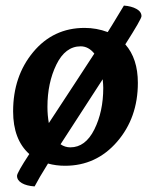

<svg xmlns="http://www.w3.org/2000/svg" viewBox="-20 -584 554 688"><path d="M350 -269Q350 -280 348 -300L197 -67Q213 -56 232 -56Q286 -56 318 -120Q350 -184 350 -269ZM269 -418Q214 -418 182 -352.5Q150 -287 150 -201Q150 -171 155 -143Q192 -200 245.5 -281Q299 -362 318 -392Q297 -418 269 -418ZM213 10Q181 10 152 2Q119 55 104 84Q75 82 58 72Q41 62 41 46Q41 35 85 -32Q27 -84 27 -185Q27 -311 99 -397.5Q171 -484 283 -484Q326 -484 366 -469Q371 -476 424 -564Q451 -562 469 -552Q487 -542 487 -526Q487 -516 429 -425Q474 -374 474 -287Q474 -162 399.5 -76Q325 10 213 10Z"/></svg>

Font: Overlock
Style: Bold Italic
Weight: 700
Version: Version 1.001